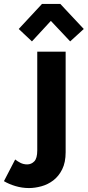

<svg xmlns="http://www.w3.org/2000/svg" viewBox="-119 -738 445 974"><path d="M94 -718H187L306 -591L237 -528L139 -632L43 -528L-24 -591ZM214 34Q214 86 196.5 121Q179 156 151.5 177Q124 198 91 207Q58 216 28 216Q-7 216 -40.5 206Q-74 196 -99 181L-42 71Q-31 80 -15.5 88Q0 96 19 96Q40 96 55 80.5Q70 65 70 25V-476H214Z"/></svg>

Font: Post Grotesk Bold
Style: Bold
Weight: 700
Version: Version 1.0